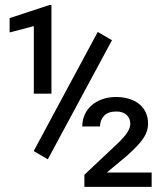

<svg xmlns="http://www.w3.org/2000/svg" viewBox="-20 -731 640 751"><path d="M181.2 -364.7H112.3V-628.9L17.6 -604V-660.2L173.3 -711.4H181.2ZM573.2 0H310.1V-47.4L436.5 -166.5Q464.8 -192.9 477.3 -211.9Q489.7 -231 489.7 -246.6Q489.7 -268.1 475.1 -281.5Q460.4 -294.9 435.1 -294.9Q402.8 -294.9 387.2 -278.3Q371.6 -261.7 371.1 -236.3H301.8Q301.8 -260.3 310.8 -281.2Q319.8 -302.2 337.2 -317.9Q354.5 -333.5 378.9 -342.5Q403.3 -351.6 433.6 -351.6Q462.4 -351.6 485.6 -344.2Q508.8 -336.9 525.1 -323.5Q541.5 -310.1 550.3 -290.8Q559.1 -271.5 559.1 -247.6Q559.1 -230 553.2 -214.4Q547.4 -198.7 536.1 -183.6Q524.9 -168.5 509.3 -152.8Q493.7 -137.2 474.6 -120.1L397.9 -56.2H573.2ZM167 -107.9 111.8 -140.1 362.3 -606 418 -573.7Z"/></svg>

Font: TypoPRO Roboto Mono
Style: Regular
Weight: 400
Designer: Google
Version: Version 2.000986; 2015; ttfautohint (v1.3)